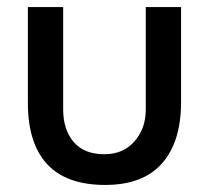

<svg xmlns="http://www.w3.org/2000/svg" viewBox="-20 -513 591 544"><path d="M393 -493V-202Q393 -149 361 -112.5Q329 -76 276 -76Q218 -76 188.5 -111Q159 -146 159 -203V-493H59V-221Q59 -107 113.5 -48Q168 11 278 11Q385 11 439 -50Q493 -111 493 -224V-493Z"/></svg>

Font: Geom
Style: Regular
Weight: 400
Version: Version 1.102